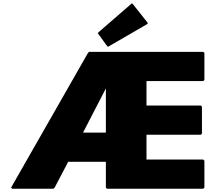

<svg xmlns="http://www.w3.org/2000/svg" viewBox="-20 -1150 1335 1177"><path d="M629 -608V-337H489ZM398 -158H629V0L636 7H1226L1233 0V-165L1226 -172H878V-324H1211L1218 -331V-496L1211 -503H878V-653H1226L1233 -660V-825L1226 -832H526L519 -825L48 0L55 7H308L315 0ZM586 -954 579 -947 635 -870 642 -863 880 -1001 887 -1008 796 -1123 789 -1130Z"/></svg>

Font: Hussar Woodtype
Style: Blk
Weight: 900
Foundry: Cannot Into Space Fonts
Version: Version 1.07